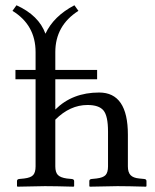

<svg xmlns="http://www.w3.org/2000/svg" viewBox="-20 -700 583 722"><path d="M345.2 -437V-401.9H188V-288.1Q252 -352.1 353 -352.1Q460.9 -352.1 460.9 -193.8V-74.2Q460.9 -52.2 470.9 -41.5Q481 -30.8 503.9 -28.8L522.9 -26.9Q530.8 -25.9 530.8 -19V0L528.8 2Q460.9 0 421.9 0L317.9 2L315.9 0V-19Q315.9 -25.9 324.2 -26.9L342.8 -28.8Q367.7 -31.7 377 -41.7Q386.2 -51.8 386.2 -74.2V-205.1Q386.2 -264.2 369.1 -284.7Q352.1 -305.2 309.1 -305.2Q243.2 -305.2 188 -250V-74.2Q188 -52.2 197.5 -42.2Q207 -32.2 231 -28.8L250 -26.9Q258.8 -25.9 258.8 -19V0L256.8 2Q188 0 148.9 0L45.9 2L43.9 0V-19Q43.9 -25.9 51.8 -26.9L70.8 -28.8Q95.7 -31.7 104.7 -41.7Q113.8 -51.8 113.8 -74.2V-401.9H38.1V-437H113.8V-503.9Q113.8 -606 26.9 -659.2L42 -680.2Q126 -642.1 150.9 -573.2Q181.6 -639.2 259.8 -680.2L274.9 -659.2Q188 -604 188 -503.9V-437Z"/></svg>

Font: Linux Libertine Display
Style: Regular
Weight: 400
Designer: Philipp H. Poll
Foundry: Philipp H. Poll
Version: Version 5.0.9